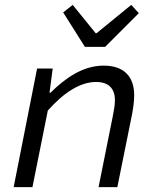

<svg xmlns="http://www.w3.org/2000/svg" viewBox="-20 -767 640 787"><path d="M36 0H113L176 -314C242 -388 309 -431 374 -431C424 -431 451 -405 451 -357C451 -335 447 -314 442 -289L384 0H461L521 -297C526 -324 530 -349 530 -377C530 -450 491 -498 405 -498C318 -498 246 -445 187 -387H183L196 -486H132L36 0ZM328 -575H411L549 -713L518 -747L376 -631H372L278 -747L239 -716L328 -575Z"/></svg>

Font: Source Code Variable
Style: Italic
Weight: 400
Italic angle: -11°
Monospace: yes
Designer: Paul D. Hunt, Teo Tuominen
Foundry: Adobe Systems Incorporated
Version: Version 1.005;PS 1.0;hotconv 16.6.54;makeotf.lib2.5.65590